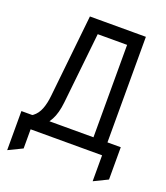

<svg xmlns="http://www.w3.org/2000/svg" viewBox="-153 -805 922 1064"><g transform="rotate(20 308.0 -273.5)"><path d="M440 0V-622.5H232.5L243.5 -700H522.5V0ZM63 -7 18.5 -61.5Q59.5 -62 85 -81.2Q110.5 -100.5 123.5 -134.2Q136.5 -168 141 -213L192.5 -700H275L222 -204Q215 -138.5 193.5 -99Q172 -59.5 145.8 -39.8Q119.5 -20 96.5 -13.5Q73.5 -7 63 -7ZM15 153V-77.5H601V113L519 153V0H97.5V113Z"/></g></svg>

Font: Overpass Mono
Style: Regular
Weight: 400
Designer: Delve Withrington, Dave Bailey
Foundry: Delve Fonts LLC
Version: Version 4.000